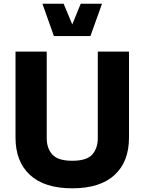

<svg xmlns="http://www.w3.org/2000/svg" viewBox="-20 -996 768 1021"><path d="M266.6 -804.2H460.9L522.5 -976.1H409.2L364.3 -866.2L318.4 -976.1H205.6ZM500 -261.2C500 -225.6 490.2 -196.3 470.7 -174.3C451.2 -152.3 415.5 -141.1 364.3 -141.1C313 -141.1 277.8 -152.3 258.3 -174.3C238.3 -196.3 228.5 -225.6 228.5 -261.2V-721.7H62.5V-264.6C62.5 -179.2 87.9 -113.3 139.2 -65.9C190.4 -18.6 265.1 5.4 364.3 5.4C463.4 5.4 538.6 -18.6 589.8 -65.9C640.6 -113.3 666 -179.2 666 -264.6V-721.7H500Z"/></svg>

Font: Estedad ExtraBold
Style: Regular
Weight: 800
Designer: Amin Abedi
Version: Version 7.3